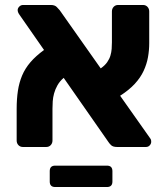

<svg xmlns="http://www.w3.org/2000/svg" viewBox="-20 -591 674 772"><path d="M451 0Q434 0 426.5 -7.5Q419 -15 416 -20L236 -278Q220 -264 211 -248Q202 -232 197.5 -215.5Q193 -199 192 -183.5Q191 -168 191 -154V-26Q191 -15 184 -7.5Q177 0 166 0H72Q61 0 54 -7.5Q47 -15 47 -26V-153Q47 -193 52 -226Q57 -259 69 -287.5Q81 -316 102.5 -341Q124 -366 157 -390L56 -535Q51 -543 51 -550Q51 -558 57.5 -564.5Q64 -571 73 -571H184Q200 -571 208 -563Q216 -555 220 -550L385 -316Q402 -328 411 -341Q420 -354 424 -367.5Q428 -381 429 -394.5Q430 -408 430 -421V-545Q430 -556 437 -563.5Q444 -571 455 -571H555Q566 -571 573 -563.5Q580 -556 580 -545V-417Q580 -389 575 -361Q570 -333 557.5 -306Q545 -279 522 -254Q499 -229 463 -206L583 -36Q587 -31 587.5 -27Q588 -23 588 -21Q588 -13 582 -6.5Q576 0 567 0ZM202 161Q180 161 180 139V97Q180 75 202 75H410Q432 75 432 97V139Q432 161 410 161Z"/></svg>

Font: Fz Rubik
Style: Bold
Weight: 700
Designer: Hubert and Fischer
Foundry: Hubert and Fischer
Version: Vit hóa bi FontZin.com